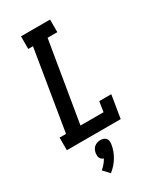

<svg xmlns="http://www.w3.org/2000/svg" viewBox="-241 -821 982 1161"><g transform="rotate(-30 250.0 -240.5)"><path d="M11 0V-88H56L148 -647H115V-735H318V-647H250L157 -88H318L329 -159H413L387 0ZM172 254 133 211Q148 199 159.5 185Q171 171 180 155Q172 153 165.5 147.5Q159 142 156 135Q153 128 152.5 119.5Q152 111 153 103Q155 92 160 81Q165 70 174 62.5Q183 55 194.5 51.5Q206 48 217 48Q228 48 238 51.5Q248 55 254.5 62.5Q261 70 262.5 81Q264 92 262 103Q259 124 251.5 145Q244 166 232.5 185.5Q221 205 205.5 222.5Q190 240 172 254Z"/></g></svg>

Font: Iosevka Slab Semibold Oblique
Style: Regular
Weight: 600
Italic angle: -9°
Monospace: yes
Designer: Belleve Invis
Foundry: Belleve Invis
Version: Version 11.1.1; ttfautohint (v1.8.3)